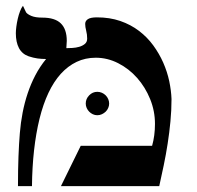

<svg xmlns="http://www.w3.org/2000/svg" viewBox="-20 -637 675 657"><path d="M566.9 -297.9Q566.9 -259.8 563.2 -221.4Q559.6 -183.1 553.7 -145.5Q547.9 -107.9 540.3 -71.5Q532.7 -35.2 524.9 0H188.5L256.3 -138.2H500.5Q510.3 -172.9 510.3 -212.9Q510.3 -257.3 493.7 -298.1Q477.1 -338.9 449.2 -370.4Q421.4 -401.9 384.5 -420.7Q347.7 -439.5 307.6 -439.5Q272 -439.5 242.2 -425.3Q212.4 -411.1 188 -384.3Q140.1 -331.1 115.2 -230.5Q90.8 -130.4 89.4 0H41.5Q41.5 -55.7 43.2 -100.8Q44.9 -146 47.9 -181.6Q50.8 -217.3 57.4 -251.5Q64 -285.6 74.7 -317.6Q85.4 -349.6 100.8 -379.2Q116.2 -408.7 137.7 -435.1Q122.6 -435.1 108.4 -437Q94.2 -439 78.1 -444.3Q55.7 -452.1 44.9 -472.4Q34.2 -492.7 34.2 -523.4Q34.2 -532.2 35.9 -545.7Q37.6 -559.1 40.8 -572.8Q43.9 -586.4 48.6 -598.6Q53.2 -610.8 58.6 -617.2Q62.5 -609.9 64.9 -603.8Q67.4 -597.7 69.3 -594.7Q73.7 -588.4 87.4 -582.5Q101.1 -576.7 125 -576.7Q168 -576.7 188.2 -556.9Q208.5 -537.1 208.5 -497.1Q208.5 -490.2 207 -472.2Q215.3 -472.2 227.5 -472.9Q239.7 -473.6 251 -476.8Q262.2 -480 270.3 -486.6Q278.3 -493.2 278.3 -504.9Q278.3 -519 274.9 -532Q271.5 -544.9 271.5 -555.2Q271.5 -565.4 280.8 -571.5Q290 -577.6 311.5 -577.6Q355.5 -577.6 391.6 -565.2Q427.7 -552.7 455.8 -531.2Q483.9 -509.8 504.4 -481.7Q524.9 -453.6 538.6 -422.6Q552.2 -391.6 559.1 -359.4Q565.9 -327.1 566.9 -297.9ZM353.5 -282.7Q353.5 -274.9 350.3 -267.6Q347.2 -260.3 341.6 -254.9Q335.9 -249.5 328.6 -246.1Q321.3 -242.7 313 -242.7Q304.7 -242.7 297.6 -246.1Q290.5 -249.5 285.2 -254.9Q279.8 -260.3 276.6 -267.6Q273.4 -274.9 273.4 -282.7Q273.4 -298.8 285.2 -310.8Q296.9 -322.8 313 -322.8Q321.3 -322.8 328.6 -319.6Q335.9 -316.4 341.6 -310.8Q347.2 -305.2 350.3 -297.9Q353.5 -290.5 353.5 -282.7Z"/></svg>

Font: Cardo
Style: Bold
Weight: 700
Designer: David J. Perry
Foundry: David J. Perry
Version: Version 1.0011